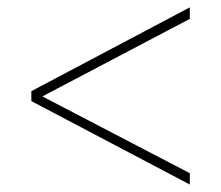

<svg xmlns="http://www.w3.org/2000/svg" viewBox="-20 -618 599 520"><path d="M94.7 -356.9 494.1 -148.9V-118.2L64.9 -344.2V-371.1L494.1 -598.1V-566.9Z"/></svg>

Font: Koh Santepheap Thin
Style: Regular
Weight: 100
Designer: Danh Hong
Version: Version 2.002; ttfautohint (v1.8.3)